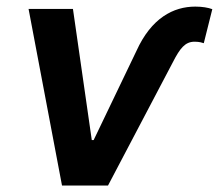

<svg xmlns="http://www.w3.org/2000/svg" viewBox="-20 -573 676 593"><path d="M68.2 -545.5 171.5 0H313.6L513.8 -380.7C535.9 -424 551.8 -444.2 581 -444.2C596.2 -444.2 604.4 -441.1 609.4 -439.6L635.7 -544.7C622.9 -549.4 605.1 -552.6 583.1 -552.6C515.6 -552.6 447.4 -517.4 401.3 -415.5L269.2 -140.3H263.5L205.3 -545.5Z"/></svg>

Font: Margiela Sans Semi Bold
Style: Italic
Weight: 600
Italic angle: -9.39999°
Designer: Stefan Endress, Andreas Faust
Version: Version 1.100;FEAKit 1.0